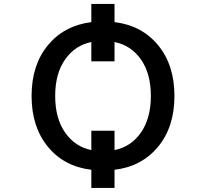

<svg xmlns="http://www.w3.org/2000/svg" viewBox="-20 -850 1040 970"><path d="M441.4 -91.8V-189.5H558.6V-91.8Q641.6 -108.4 691.9 -180.2Q742.2 -252 742.2 -365.2Q742.2 -478.5 691.9 -549.8Q641.6 -621.1 558.6 -637.7V-540H441.4V-637.7Q359.4 -621.1 309.1 -549.8Q258.8 -478.5 258.8 -365.2Q258.8 -252 309.1 -180.2Q359.4 -108.4 441.4 -91.8ZM558.6 -738.3Q696.3 -721.7 778.8 -621.6Q861.3 -521.5 861.3 -365.2Q861.3 -209 778.8 -108.9Q696.3 -8.8 558.6 7.8V99.6H441.4V7.8Q303.7 -8.8 221.7 -108.9Q139.6 -209 139.6 -365.2Q139.6 -521.5 221.7 -621.1Q303.7 -720.7 441.4 -738.3V-830.1H558.6Z"/></svg>

Font: Gen Shin Gothic Monospace Medium
Style: Regular
Weight: 500
Designer: [Source Han Sans]
Ryoko NISHIZUKA  (kana & ideographs); Paul D. Hunt (Latin, Greek & Cyrillic); Wenlong ZHANG  (bopomofo
Version: Version 1.002.20150607